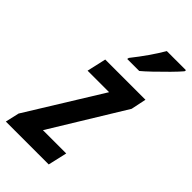

<svg xmlns="http://www.w3.org/2000/svg" viewBox="-278 -847 915 915"><g transform="rotate(45 179.0 -390.0)"><path d="M241 -620Q257 -633 288 -662.5Q319 -692 349.5 -723Q380 -754 395 -772L396 -780H267Q246 -744 219.5 -706Q193 -668 162 -629L160 -620ZM251 0 273 -96H116L343 -467L359 -544H88L66 -447H211L-22 -70L-38 0Z"/></g></svg>

Font: Noto Sans Display Condensed
Style: Bold Italic
Weight: 700
Width: 3
Designer: Monotype Design team
Foundry: Monotype Imaging Inc.
Version: 1.000